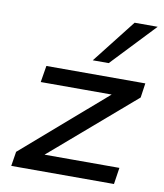

<svg xmlns="http://www.w3.org/2000/svg" viewBox="-85 -832 770 902"><g transform="rotate(10 300.0 -381.5)"><path d="M30 0 41 -69 471 -442 464 -412H98L111 -491H583L573 -422L140 -49L147 -79H532L520 0ZM321 -555 484 -763H594L397 -555Z"/></g></svg>

Font: Nunito Sans 10pt Expanded Medium
Style: Italic
Weight: 500
Width: 7
Italic angle: -9°
Designer: Vernon Adams
Foundry: Vernon Adams
Version: Version 3.101;gftools[0.9.27]